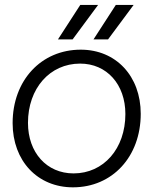

<svg xmlns="http://www.w3.org/2000/svg" viewBox="-20 -763 634 794"><path d="M281.7 11.7C444.3 11.7 562 -114.7 562 -292.5C562 -448.2 459.5 -557.6 314 -557.6C150.4 -557.6 32.2 -430.7 32.2 -253.9C32.2 -97.7 135.3 11.7 281.7 11.7ZM95.7 -254.9C95.7 -397.5 186 -500 311.5 -500C421.4 -500 498.5 -414.1 498.5 -291.5C498.5 -148.4 408.7 -45.9 284.2 -45.9C173.3 -45.9 95.7 -131.8 95.7 -254.9ZM219.7 -600.1H280.3L385.7 -742.7H312ZM366.7 -600.1H426.8L532.7 -742.7H459Z"/></svg>

Font: Guggenheim Sans Display Light
Style: Italic
Weight: 300
Italic angle: -7°
Designer: Modified by Tom Baber under direction of Pentagram Design 2023
Foundry: rsms
Version: Version 1.001;Glyphs 3.1.2 (3151)